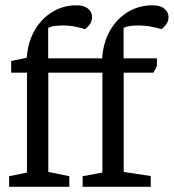

<svg xmlns="http://www.w3.org/2000/svg" viewBox="-20 -718 668 738"><path d="M15 0V-40.7L83.7 -54.7V-438.8H23V-483.6L82.9 -496.1Q86.7 -554.6 112.5 -600Q138.3 -645.5 180.3 -671.5Q222.3 -697.6 274 -697.6Q303.7 -697.6 318.8 -684.4Q333.8 -671.2 333.8 -653.4Q333.8 -635.3 324 -622.7Q314.2 -610.2 306 -606.2Q284.5 -612.8 264.4 -616.5Q244.3 -620.1 224 -620.1Q209.1 -620.1 192.9 -618.4Q176.8 -616.8 165.2 -610.7V-493.8H372.7Q376.5 -553.8 402.5 -599.7Q428.4 -645.6 470.9 -671.6Q513.4 -697.6 566.2 -697.6Q596.8 -697.6 612.2 -684.3Q627.7 -671 627.7 -653.4Q627.7 -635.3 617.9 -622.7Q608.1 -610.2 599.9 -606.2Q577.7 -612.8 556.4 -616.5Q535 -620.1 513.7 -620.1Q498.9 -620.1 482.7 -618.4Q466.6 -616.8 455 -610.7V-493.8H583.2V-465L570.2 -438.8H455.5V-57.1L559.5 -41.4V0H297.7V-40.7L373.5 -54.7V-438.8H165.7V-57.1L246.5 -40.7V0Z"/></svg>

Font: Faustina Light
Style: Regular
Weight: 300
Designer: Alfonso Garcia
Foundry: http://www.omnibus-type.com
Version: Version 1.200